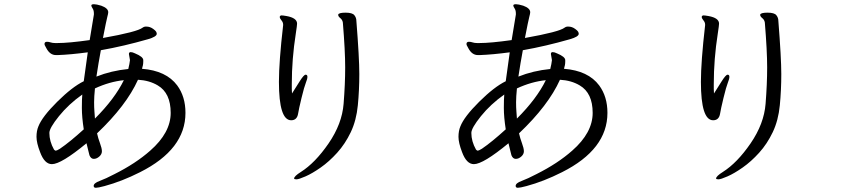

<svg xmlns="http://www.w3.org/2000/svg" viewBox="-20 -805 4040 910"><path d="M390 -126Q395 -104 399 -89Q403 -74 404 -69Q411 -52 424.5 -52Q438 -52 450.5 -63Q463 -74 463 -88Q463 -102 454 -126Q445 -150 440 -173Q579 -305 634 -427Q688 -424 728 -400Q789 -364 789 -270Q789 -176 692 -91Q623 -30 523 20Q481 42 452.5 52.5Q424 63 424 76Q424 85 434.5 85Q445 85 475 77Q557 55 644 11Q859 -97 859 -270Q859 -347 820 -400Q768 -470 653 -479Q659 -497 659 -513V-520Q659 -536 620 -552Q608 -558 599.5 -558Q591 -558 591 -549L596 -520Q594 -502 588 -478Q507 -470 437 -442Q442 -473 447 -505Q452 -537 458 -567Q566 -586 681 -619Q723 -631 723 -645L722 -650Q721 -657 706 -668Q691 -679 674 -679H668Q661 -678 656 -674Q631 -654 468 -625Q484 -708 488.5 -724.5Q493 -741 493 -747Q493 -766 460 -778Q437 -785 425.5 -785Q414 -785 413 -780V-778Q413 -774 419 -765Q425 -756 425 -741V-736L405 -615Q305 -601 253 -601H241Q229 -601 220 -604Q211 -607 203 -607Q191 -607 191 -597Q191 -592 193 -589Q195 -586 200 -576Q217 -544 245 -544H255Q313 -546 396 -557Q382 -461 377 -420Q322 -393 251 -322.5Q180 -252 162 -206Q153 -185 153 -156.5Q153 -128 170 -84Q191 -27 226 -27Q270 -27 390 -126ZM567 -425Q524 -337 430 -243Q429 -260 427.5 -277.5Q426 -295 426 -320.5Q426 -346 430 -386Q499 -418 567 -425ZM377 -192Q311 -132 264 -100Q249 -91 245 -91Q241 -91 239.5 -93Q238 -95 236 -96Q214 -135 214 -175Q214 -198 259.5 -254.5Q305 -311 370 -357Q368 -337 368 -293.5Q368 -250 377 -192Z M1669 -707Q1669 -721 1659.5 -733Q1650 -745 1618 -745Q1586 -745 1583 -736V-734Q1583 -727 1593 -719Q1603 -711 1605 -698Q1616 -564 1616 -485.5Q1616 -407 1608.5 -312.5Q1601 -218 1537.5 -125.5Q1474 -33 1406 10Q1374 30 1374 41Q1374 45 1385 45Q1396 45 1428 31Q1460 17 1500 -11Q1540 -39 1578 -81Q1616 -123 1642.5 -178.5Q1669 -234 1676 -306Q1683 -378 1683 -454Q1683 -530 1669 -707ZM1302 -417Q1302 -235 1360 -235Q1388 -235 1393 -267Q1396 -287 1409 -340.5Q1422 -394 1429.5 -412.5Q1437 -431 1437 -441Q1437 -451 1428.5 -451Q1420 -451 1400 -419L1364 -362Q1363 -372 1363 -383V-407Q1363 -525 1382 -646Q1388 -685 1388 -693Q1388 -720 1338 -729Q1321 -732 1314.5 -732Q1308 -732 1306 -726V-724Q1306 -718 1314 -708.5Q1322 -699 1322 -688V-686Q1302 -513 1302 -417Z M2390 -126Q2395 -104 2399 -89Q2403 -74 2404 -69Q2411 -52 2424.5 -52Q2438 -52 2450.5 -63Q2463 -74 2463 -88Q2463 -102 2454 -126Q2445 -150 2440 -173Q2579 -305 2634 -427Q2688 -424 2728 -400Q2789 -364 2789 -270Q2789 -176 2692 -91Q2623 -30 2523 20Q2481 42 2452.5 52.5Q2424 63 2424 76Q2424 85 2434.5 85Q2445 85 2475 77Q2557 55 2644 11Q2859 -97 2859 -270Q2859 -347 2820 -400Q2768 -470 2653 -479Q2659 -497 2659 -513V-520Q2659 -536 2620 -552Q2608 -558 2599.5 -558Q2591 -558 2591 -549L2596 -520Q2594 -502 2588 -478Q2507 -470 2437 -442Q2442 -473 2447 -505Q2452 -537 2458 -567Q2566 -586 2681 -619Q2723 -631 2723 -645L2722 -650Q2721 -657 2706 -668Q2691 -679 2674 -679H2668Q2661 -678 2656 -674Q2631 -654 2468 -625Q2484 -708 2488.5 -724.5Q2493 -741 2493 -747Q2493 -766 2460 -778Q2437 -785 2425.5 -785Q2414 -785 2413 -780V-778Q2413 -774 2419 -765Q2425 -756 2425 -741V-736L2405 -615Q2305 -601 2253 -601H2241Q2229 -601 2220 -604Q2211 -607 2203 -607Q2191 -607 2191 -597Q2191 -592 2193 -589Q2195 -586 2200 -576Q2217 -544 2245 -544H2255Q2313 -546 2396 -557Q2382 -461 2377 -420Q2322 -393 2251 -322.5Q2180 -252 2162 -206Q2153 -185 2153 -156.5Q2153 -128 2170 -84Q2191 -27 2226 -27Q2270 -27 2390 -126ZM2567 -425Q2524 -337 2430 -243Q2429 -260 2427.5 -277.5Q2426 -295 2426 -320.5Q2426 -346 2430 -386Q2499 -418 2567 -425ZM2377 -192Q2311 -132 2264 -100Q2249 -91 2245 -91Q2241 -91 2239.5 -93Q2238 -95 2236 -96Q2214 -135 2214 -175Q2214 -198 2259.5 -254.5Q2305 -311 2370 -357Q2368 -337 2368 -293.5Q2368 -250 2377 -192Z M3669 -707Q3669 -721 3659.5 -733Q3650 -745 3618 -745Q3586 -745 3583 -736V-734Q3583 -727 3593 -719Q3603 -711 3605 -698Q3616 -564 3616 -485.5Q3616 -407 3608.5 -312.5Q3601 -218 3537.5 -125.5Q3474 -33 3406 10Q3374 30 3374 41Q3374 45 3385 45Q3396 45 3428 31Q3460 17 3500 -11Q3540 -39 3578 -81Q3616 -123 3642.5 -178.5Q3669 -234 3676 -306Q3683 -378 3683 -454Q3683 -530 3669 -707ZM3302 -417Q3302 -235 3360 -235Q3388 -235 3393 -267Q3396 -287 3409 -340.5Q3422 -394 3429.5 -412.5Q3437 -431 3437 -441Q3437 -451 3428.5 -451Q3420 -451 3400 -419L3364 -362Q3363 -372 3363 -383V-407Q3363 -525 3382 -646Q3388 -685 3388 -693Q3388 -720 3338 -729Q3321 -732 3314.5 -732Q3308 -732 3306 -726V-724Q3306 -718 3314 -708.5Q3322 -699 3322 -688V-686Q3302 -513 3302 -417Z"/></svg>

Font: LXGW WenKai Mono TC
Style: Regular
Weight: 400
Designer: LXGW / Fontworks Inc.
Foundry: LXGW / Fontworks Inc.
Version: Version 1.330